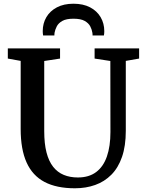

<svg xmlns="http://www.w3.org/2000/svg" viewBox="-20 -1003 780 1031"><path d="M382.5 8Q283.5 8 219 -26Q154.5 -60 122.8 -130.5Q91 -201 91 -310.5V-676L22 -688.5V-743H302.5V-688.5L217.5 -675.5V-299Q217.5 -231.5 229.8 -184.2Q242 -137 265.5 -107.2Q289 -77.5 322.5 -63.8Q356 -50 398 -50Q457.5 -50 496.2 -79Q535 -108 554 -162.8Q573 -217.5 573 -294L572.5 -675.5L488 -688.5V-743H727V-688.5L655.5 -676V-300.5Q655.5 -219 635.2 -160.5Q615 -102 578 -64.8Q541 -27.5 491.2 -9.8Q441.5 8 382.5 8ZM374.5 -983Q427 -983 464 -963.5Q501 -944 520.5 -910.5Q540 -877 540 -836Q540 -830 539.5 -824Q539 -818 538 -812.5H477Q477 -815 477 -819Q477 -823 476 -827.5Q473.5 -844 464.8 -861.2Q456 -878.5 435 -890.5Q414 -902.5 374.5 -902.5Q335.5 -902.5 314.5 -890.5Q293.5 -878.5 284.8 -861.2Q276 -844 273 -827.5Q272.5 -823 272.2 -819Q272 -815 272 -812.5H211.5Q210.5 -818 210 -824.2Q209.5 -830.5 209.5 -836Q209.5 -877.5 229 -910.8Q248.5 -944 285.5 -963.5Q322.5 -983 374.5 -983Z"/></svg>

Font: Merriweather 20pt SemiBold
Style: Regular
Weight: 600
Version: Version 2.100